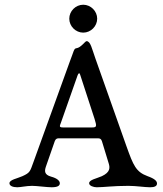

<svg xmlns="http://www.w3.org/2000/svg" viewBox="-20 -790 689 812"><path d="M332 -770C300 -770 273 -743 273 -711C273 -679 300 -652 332 -652C364 -652 391 -679 391 -711C391 -743 364 -770 332 -770ZM238 -272 308 -471C312 -481 316 -484 319 -474L380 -287C390 -255 389 -251 369 -251H247C229 -251 232 -256 238 -272ZM523 -4C556 -4 592 2 615 2C634 2 644 -3 644 -14C644 -24 635 -34 604 -45C555 -63 544 -90 515 -171L383 -544C369 -583 363 -616 346 -616C340 -616 322 -588 303 -586C292 -585 292 -572 275 -529L122 -106C107 -65 108 -60 75 -45C53 -35 20 -30 20 -15C20 -4 34 2 53 2C68 2 91 -4 116 -4C135 -4 179 2 198 2C223 2 233 -4 233 -15C233 -25 222 -36 196 -43C167 -51 168 -67 174 -85L212 -194C216 -204 223 -205 228 -205H395C403 -205 408 -202 411 -193L440 -98C445 -81 447 -62 411 -45C389 -35 357 -30 357 -15C357 -4 376 2 389 2C419 2 457 -4 523 -4Z"/></svg>

Font: EB Garamond SC 08
Style: Regular
Weight: 400
Version: Version 0.016